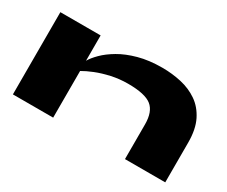

<svg xmlns="http://www.w3.org/2000/svg" viewBox="-87 -748 1171 991"><g transform="rotate(30 499.0 -252.5)"><path d="M45 -490H285V-339Q298 -362 326.5 -390.5Q355 -419 399 -445Q443 -471 504.5 -488Q566 -505 645 -505Q704 -505 759 -492.5Q814 -480 857.5 -450Q901 -420 927 -368Q953 -316 953 -237V0H713V-207Q713 -282 674 -313.5Q635 -345 533 -345Q482 -345 434.5 -334.5Q387 -324 348.5 -308.5Q310 -293 285 -278V0H45Z"/></g></svg>

Font: Syne ExtraBold
Style: Regular
Weight: 800
Designer: Lucas Descroix
Foundry: Bonjour Monde
Version: Version 2.200; ttfautohint (v1.8.4)